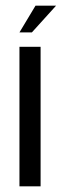

<svg xmlns="http://www.w3.org/2000/svg" viewBox="-20 -661 219 681"><path d="M49 0V-495H124V0ZM49 -546 106 -641H179L93 -546Z"/></svg>

Font: Alumni Sans Thin Medium
Style: Regular
Weight: 500
Version: Version 1.018